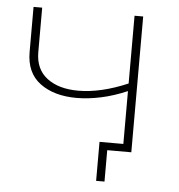

<svg xmlns="http://www.w3.org/2000/svg" viewBox="-48 -565 680 731"><g transform="rotate(5 291.5 -199.5)"><path d="M244 -188Q158 -188 104.5 -227.5Q51 -267 51 -347V-519H84V-349Q84 -284 128.5 -250Q173 -216 248 -216Q334 -216 437 -260V-519H470V0H378V120H346V-29H437V-231Q386 -209 337 -198.5Q288 -188 244 -188Z"/></g></svg>

Font: Montserrat ExtraLight
Style: Regular
Weight: 200
Designer: Julieta Ulanovsky
Foundry: Julieta Ulanovsky
Version: Version 9.000; ttfautohint (v1.8.4.7-5d5b)